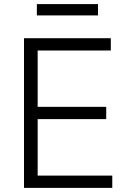

<svg xmlns="http://www.w3.org/2000/svg" viewBox="-20 -913 633 933"><path d="M456.3 -893.1H159.1V-838.1H456.3ZM96.6 0H525.6V-59.7H163V-334.2H496.1V-393.8H163V-667.6H518.5V-727.3H96.6Z"/></svg>

Font: TID UI Light
Style: Regular
Weight: 300
Designer: The TID Project Authors
Foundry: Bakken & Bæck
Version: Version 1.001;hotconv 1.0.109;makeotfexe 2.5.65596